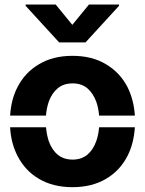

<svg xmlns="http://www.w3.org/2000/svg" viewBox="-20 -792 621 823"><path d="M290.5 10.3Q208 10.3 147.9 -24.9Q87.9 -59.6 55.2 -123.5Q26.9 -178.2 23.4 -246.6H177.2Q180.2 -213.9 189 -187Q202.1 -149.9 227.5 -128.9Q252.9 -107.9 291.5 -107.9Q329.1 -107.9 354.5 -128.9Q379.4 -149.9 392.6 -187Q401.9 -212.9 404.8 -246.6H558.1Q553.7 -176.8 526.4 -123.5Q494.1 -60.1 433.6 -24.9Q373.5 10.3 290.5 10.3ZM23.4 -296.4Q27.8 -366.7 55.2 -418.9Q87.4 -481.9 147.9 -517.1Q207.5 -552.7 290.5 -552.7Q374 -552.7 433.6 -517.1Q494.1 -481.4 526.4 -418.9Q553.7 -364.7 558.1 -296.4H404.8Q401.9 -330.6 392.6 -356Q379.4 -392.1 354.5 -413.6Q329.1 -434.6 291.5 -434.6Q252.9 -434.6 227.5 -413.6Q202.1 -392.6 189 -356Q179.2 -327.1 177.2 -296.4ZM89.8 -767.1V-772.5H218.8L290 -685.5L361.3 -772.5H490.2V-767.1L346.7 -610.4H233.4Z"/></svg>

Font: Inter Tight Stencil
Style: Bold
Weight: 700
Designer: Rasmus Andersson
Foundry: rsms
Version: Version 3.004;Glyphs 3.1.2 (3151)